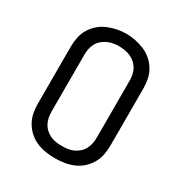

<svg xmlns="http://www.w3.org/2000/svg" viewBox="-176 -873 951 1008"><g transform="rotate(30 300.0 -369.0)"><path d="M300 8Q272 8 243.5 3.5Q215 -1 189 -12Q163 -23 141.5 -42Q120 -61 105.5 -86Q91 -111 85.5 -139Q80 -167 80 -195V-540Q80 -568 85.5 -596.5Q91 -625 105.5 -649.5Q120 -674 141.5 -693Q163 -712 189 -723Q215 -734 243.5 -740Q272 -746 300 -746Q328 -746 356.5 -740Q385 -734 411 -723Q437 -712 458.5 -693Q480 -674 494.5 -649.5Q509 -625 514.5 -596.5Q520 -568 520 -540V-195Q520 -167 514.5 -139Q509 -111 494.5 -86Q480 -61 458.5 -42Q437 -23 411 -12Q385 -1 356.5 3.5Q328 8 300 8ZM300 -66Q318 -66 336 -68.5Q354 -71 370 -78.5Q386 -86 399.5 -98Q413 -110 421.5 -126Q430 -142 433.5 -159.5Q437 -177 437 -195V-540Q437 -558 433.5 -576Q430 -594 421.5 -609.5Q413 -625 399 -637.5Q385 -650 368.5 -657Q352 -664 334 -667Q316 -670 298 -670Q280 -670 262.5 -666.5Q245 -663 229 -655.5Q213 -648 199.5 -636Q186 -624 178 -608.5Q170 -593 166.5 -575.5Q163 -558 163 -540V-195Q163 -177 166.5 -159.5Q170 -142 178.5 -126Q187 -110 200.5 -98Q214 -86 230 -78.5Q246 -71 264 -68.5Q282 -66 300 -66Z"/></g></svg>

Font: Iosevka Custom Extended
Style: Regular
Weight: 400
Width: 7
Monospace: yes
Designer: Belleve Invis
Foundry: Belleve Invis
Version: Version 11.2.4; ttfautohint (v1.8.4)